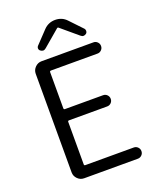

<svg xmlns="http://www.w3.org/2000/svg" viewBox="-168 -1031 919 1129"><g transform="rotate(-20 292.0 -467.0)"><path d="M159.2 0Q135.7 0 118.7 -17.1Q101.6 -34.2 101.6 -57.6V-674.8Q101.6 -698.2 118.7 -715.3Q135.7 -732.4 159.2 -732.4H484.4Q498 -732.4 508.3 -722.2Q518.6 -711.9 518.6 -697.3Q518.6 -682.6 508.3 -672.4Q498 -662.1 484.4 -662.1H192.4Q184.6 -662.1 184.6 -654.3V-428.7Q184.6 -420.9 192.4 -420.9H430.7Q445.3 -420.9 455.6 -410.6Q465.8 -400.4 465.8 -385.7Q465.8 -371.1 455.6 -360.8Q445.3 -350.6 430.7 -350.6H192.4Q184.6 -350.6 184.6 -343.8V-77.1Q184.6 -70.3 192.4 -70.3H495.1Q509.8 -70.3 520 -60.1Q530.3 -49.8 530.3 -35.2Q530.3 -20.5 520 -10.3Q509.8 0 495.1 0ZM172.9 -794.9Q165 -800.8 165 -811.5Q165 -819.3 170.9 -825.2L245.1 -903.3Q274.4 -933.6 316.9 -933.6Q359.4 -933.6 387.7 -903.3L461.9 -825.2Q466.8 -819.3 466.8 -811.5Q466.8 -800.8 460 -794.9Q451.2 -788.1 442.4 -788.1Q433.6 -788.1 424.8 -795.9L319.3 -884.8Q318.4 -885.7 316.4 -885.7Q314.5 -885.7 312.5 -884.8L208 -795.9Q199.2 -788.1 190.4 -788.1Q181.6 -788.1 172.9 -794.9Z"/></g></svg>

Font: Gen Jyuu Gothic P Normal
Style: Regular
Weight: 300
Designer: [Source Han Sans]
Ryoko NISHIZUKA  (kana & ideographs); Paul D. Hunt (Latin, Greek & Cyrillic); Wenlong ZHANG  (bopomofo
Version: Version 1.002.20150607